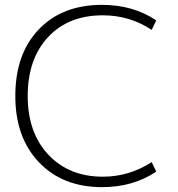

<svg xmlns="http://www.w3.org/2000/svg" viewBox="-20 -760 731 790"><path d="M403 -33Q512 -33 604 -93L623 -54Q528 10 400 10Q238 10 140.5 -92Q43 -194 43 -365Q43 -538 139.5 -639Q236 -740 400 -740Q528 -740 623 -676L604 -637Q514 -697 403 -697Q261 -697 177.5 -607Q94 -517 94 -365Q94 -214 179 -123.5Q264 -33 403 -33Z"/></svg>

Font: M PLUS 1p Light
Style: Regular
Weight: 300
Version: Version 1.061